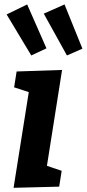

<svg xmlns="http://www.w3.org/2000/svg" viewBox="-20 -860 399 884"><path d="M42.5 4.7 123.2 -503.4 172.8 -416.3 45 -457.9 56.5 -530.9 265.8 -538 185.2 -27.5 137.2 -116.3 264 -73.6 252.5 -0.6ZM124 -604.7 193.9 -637.5 105.1 -839.5 10.5 -793.5ZM288.2 -604.7 359.5 -635.9 277.1 -839.5 181.5 -797.2Z"/></svg>

Font: Bitter Thin
Style: Italic
Weight: 100
Italic angle: -9°
Designer: Sol Matas, and Bitter project Authors
Foundry: Sol Matas
Version: Version 2.002